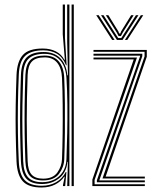

<svg xmlns="http://www.w3.org/2000/svg" viewBox="-20 -820 685 846"><path d="M305.2 0H295.5V-800H305.2ZM285.8 0H276.2L279.2 -106.8H277.2Q272.5 -59.5 240.5 -34.4Q208.5 -9.2 164.8 -9.2Q118.2 -9.2 96.5 -32.4Q74.8 -55.5 72.2 -109.5Q69.8 -171.8 68.9 -232.5Q68 -293.2 68.9 -356.5Q69.8 -419.8 72.2 -489.2Q74.5 -544.5 98.2 -567.6Q122 -590.8 172.5 -590.8Q217.8 -590.8 244.9 -564Q272 -537.2 277 -488H279.5L276 -636.5V-800H285.8ZM167 -17.2Q195.2 -17.2 218.8 -28.8Q242.2 -40.2 256.9 -63Q271.5 -85.8 272.8 -119Q275 -172 276.2 -234.5Q277.5 -297 276.9 -359.9Q276.2 -422.8 272.8 -476.8Q270.8 -510.2 258.9 -533.9Q247 -557.5 226.2 -570.1Q205.5 -582.8 176 -582.8Q128.5 -582.8 106.2 -561.5Q84 -540.2 82.2 -489.5Q79.8 -419.2 78.9 -357Q78 -294.8 78.9 -234.5Q79.8 -174.2 82.2 -109.5Q84.2 -60 103.9 -38.6Q123.5 -17.2 167 -17.2ZM169.8 -25Q130 -25 111.9 -44.8Q93.8 -64.5 91.8 -109.8Q89.5 -172.2 88.6 -231.9Q87.8 -291.5 88.5 -354.5Q89.2 -417.5 92 -490Q93.8 -535.5 113.5 -555.4Q133.2 -575.2 176.5 -575.2Q217.2 -575.2 239.2 -549.4Q261.2 -523.5 263 -476.8Q265.2 -426 265.9 -363.5Q266.5 -301 265.9 -237.4Q265.2 -173.8 263.2 -119.2Q262.2 -84.2 240.4 -54.6Q218.5 -25 169.8 -25ZM170.2 -32.8Q213.5 -32.8 232.9 -60.1Q252.2 -87.5 253.2 -119.5Q255.2 -170 256 -231.9Q256.8 -293.8 256.2 -357.2Q255.8 -420.8 253.2 -476.5Q251.5 -519.5 232.1 -543.4Q212.8 -567.2 176.8 -567.2Q138.2 -567.2 120.8 -549.1Q103.2 -531 101.8 -489.8Q97.8 -380.2 97.9 -290.4Q98 -200.5 101.8 -110.5Q103.2 -68.2 119.5 -50.5Q135.8 -32.8 170.2 -32.8ZM162.8 6.2Q106 6.2 80.8 -20.9Q55.5 -48 52.8 -109Q50.2 -173.5 49.2 -234.1Q48.2 -294.8 49.2 -357.2Q50.2 -419.8 52.8 -489.5Q55.2 -549.5 80.9 -577.9Q106.5 -606.2 168.2 -606.2Q201.5 -606.2 226.2 -593.5Q251 -580.8 263.5 -556.5H265.8L256.5 -669V-800H266.2V-654.5L273.5 -532.5H271Q256 -569 230.4 -583.6Q204.8 -598.2 171 -598.2Q116.2 -598.2 90.6 -573.5Q65 -548.8 62.8 -490.5Q59.8 -418.2 58.9 -355.2Q58 -292.2 59 -232.2Q60 -172.2 62.8 -108.8Q65.2 -50.8 89.2 -26.1Q113.2 -1.5 164.5 -1.5Q199.2 -1.5 226.9 -17Q254.5 -32.5 269.8 -62H272.5L267.2 0H257.5V-4.8L265.2 -41.5H263Q249 -20.5 223.2 -7.1Q197.5 6.2 162.8 6.2ZM431.5 -33.5 617 -571.5V-591.8H392V-600H626.8V-570L445.5 -41.8H618.2V-33.5ZM387 0V-28.8L569.2 -558.2H392V-566.5H583.5L396.8 -27V-8.2H618.2V0ZM406.8 -16.8V-25.5L597.2 -572V-574.8H392V-583.2H607V-572.5L417.5 -25.2H618.2V-16.8ZM404 -753H414.8L485 -644H474.2ZM425.2 -753H436.2L489.5 -669.5L500.8 -652.2H514.5L525.5 -669.5L579 -753H590L520 -644H495.2ZM446.5 -753H457.5L501.8 -681.2L504.8 -672.5H510.5L513.5 -681.2L557.8 -753H568.8L520.5 -675.8L512.8 -661.2H502.5L495 -675.8ZM600.5 -753H611.2L540.8 -644H530.2Z"/></svg>

Font: Big Shoulders Inline Text ExtraLight
Style: Regular
Weight: 250
Version: Version 2.002